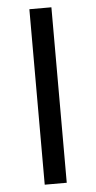

<svg xmlns="http://www.w3.org/2000/svg" viewBox="-53 -766 399 799"><g transform="rotate(-5 146.5 -366.5)"><path d="M101 0H193V-733H101Z"/></g></svg>

Font: GenYoGothic2 TW R
Style: Regular
Weight: 400
Version: Version 2.100;PS 2.1;hotconv 16.6.51;makeotf.lib2.5.65220 DE